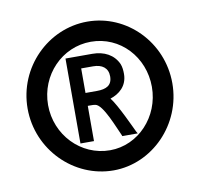

<svg xmlns="http://www.w3.org/2000/svg" viewBox="-60 -526 630 601"><g transform="rotate(-10 254.5 -225.5)"><path d="M23 -226C23 -95 129 11 255 11C378 11 483 -95 483 -226C483 -357 379 -462 254 -462C129 -462 23 -357 23 -226ZM88 -226C88 -321 162 -398 254 -398C347 -398 418 -321 418 -226C418 -131 345 -53 255 -53C162 -53 88 -131 88 -226ZM167 -90H210V-202H218C224 -202 230 -202 234 -201C258 -197 287 -118 299 -93L300 -90H349L345 -97C339 -109 304 -187 284 -212C312 -221 339 -242 339 -281C339 -292 338 -303 334 -313C320 -344 290 -360 252 -360H167ZM210 -243V-321H248C276 -321 295 -308 295 -281C295 -252 276 -243 246 -243Z"/></g></svg>

Font: Charger Pro
Style: BdNar
Weight: 700
Designer: Jasper
Foundry: Cannot Into Space Fonts
Version: Version 1.09